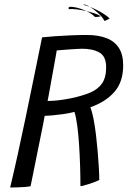

<svg xmlns="http://www.w3.org/2000/svg" viewBox="-20 -817 587 851"><path d="M25 14Q40.5 -50.5 58 -129.8Q75.5 -209 93.8 -297Q112 -385 130.5 -475.2Q149 -565.5 166.5 -651.5Q189 -654 224 -656.5Q259 -659 297 -660.5Q335 -662 365.5 -662Q415.5 -662 451.5 -648.2Q487.5 -634.5 506.8 -604.8Q526 -575 526 -527.5Q526 -454 487.2 -409.8Q448.5 -365.5 380.5 -341.5Q388.5 -321 394.8 -288.8Q401 -256.5 405.5 -218.8Q410 -181 413.2 -143Q416.5 -105 418.2 -72.8Q420 -40.5 420 -19.5Q410 -14 397.5 -9.5Q385 -5 372.8 -1Q360.5 3 350.8 5.5Q341 8 336.5 8Q336.5 -35 335 -82.5Q333.5 -130 330.5 -175.5Q327.5 -221 322.5 -259Q317.5 -297 310 -321Q287 -315 260.2 -311.2Q233.5 -307.5 211 -305.5Q188.5 -303.5 178 -303.5Q177 -296 171.8 -269.8Q166.5 -243.5 159 -206.2Q151.5 -169 143.2 -128.5Q135 -88 127.8 -51.8Q120.5 -15.5 115.5 8.5Q105 10.5 89.2 11.8Q73.5 13 56.2 13.5Q39 14 25 14ZM191 -369.5Q236 -369.5 295 -381.5Q345 -392 379.5 -406.5Q414 -421 432.2 -447.2Q450.5 -473.5 450.5 -518.5Q450.5 -567 421 -584Q391.5 -601 344.5 -601Q336.5 -601 320 -600Q303.5 -599 285 -597.8Q266.5 -596.5 251.8 -595.2Q237 -594 231.5 -593.5Q230 -584.5 226 -561.5Q222 -538.5 216.5 -509Q211 -479.5 205.8 -450Q200.5 -420.5 196.5 -398.5Q192.5 -376.5 191 -369.5ZM466 -735Q458 -743.5 443.2 -753.2Q428.5 -763 411.2 -771.8Q394 -780.5 377.2 -787Q360.5 -793.5 348.5 -795.5Q350 -796.5 350.2 -796.2Q350.5 -796 350.8 -796Q351 -796 352.5 -796.5Q356 -798 367.5 -792.5Q379 -787 393.5 -776.5Q408 -766 421.8 -752.5Q435.5 -739 443 -724Q444 -724.5 446.8 -725.5Q449.5 -726.5 454.5 -728.8Q459.5 -731 466 -735ZM427 -745Q417.5 -751.5 399.8 -757.5Q382 -763.5 361 -768.2Q340 -773 319.8 -775.5Q299.5 -778 285 -776.5Q285 -776.5 284.2 -778Q283.5 -779.5 283.8 -781.5Q284 -783.5 285.5 -785Q289.5 -788 303.8 -786.2Q318 -784.5 336.5 -778.5Q355 -772.5 372.5 -763Q390 -753.5 400.5 -742Q402 -742.5 408.8 -742Q415.5 -741.5 427 -745Z"/></svg>

Font: Grandstander Thin Light
Style: Italic
Weight: 300
Italic angle: -15°
Version: Version 1.200